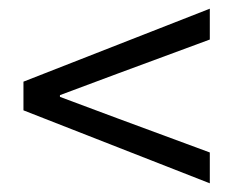

<svg xmlns="http://www.w3.org/2000/svg" viewBox="-20 -553 537 442"><path d="M463 -131 34 -299V-365L463 -533V-462L252 -384L118 -334V-330L252 -280L463 -202Z"/></svg>

Font: CV Source Sans
Style: Regular
Weight: 400
Designer: Paul D. Hunt
Foundry: Adobe Systems Incorporated
Version: Version 3.001